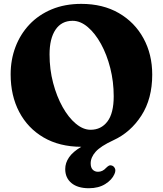

<svg xmlns="http://www.w3.org/2000/svg" viewBox="-20 -739 842 992"><path d="M400 -719Q511.5 -719 593.8 -671.5Q676 -624 721.2 -541.2Q766.5 -458.5 766.5 -353.5Q766.5 -228.5 710.5 -141.8Q654.5 -55 566 -14.5Q500 16 474.2 45Q448.5 74 448.5 105Q448.5 127 459.2 137.8Q470 148.5 486.5 148.5Q510 148.5 528 128.5Q535.5 121 542.2 117.2Q549 113.5 558 116.5Q567.5 119 573.5 130.5Q579.5 142 571 161Q558.5 190 524 211.8Q489.5 233.5 439 233.5Q381.5 233.5 349.2 206.8Q317 180 317 134.5Q317 102.5 336.8 73.8Q356.5 45 400 19.5Q287 19 205.2 -28.8Q123.5 -76.5 79.2 -160.8Q35 -245 35 -355Q35 -430.5 60 -496.5Q85 -562.5 132.2 -612.5Q179.5 -662.5 247.2 -690.8Q315 -719 400 -719ZM567.5 -241.5Q567.5 -317 549.8 -387Q532 -457 501.8 -512Q471.5 -567 433.5 -599.2Q395.5 -631.5 355 -631.5Q298 -631.5 267 -585.8Q236 -540 236 -458Q236 -380.5 254.5 -310.5Q273 -240.5 303.5 -186Q334 -131.5 371.8 -100Q409.5 -68.5 448 -68.5Q502.5 -68.5 535 -111.2Q567.5 -154 567.5 -241.5Z"/></svg>

Font: Fraunces 9pt S100
Style: Bold
Weight: 700
Version: Version 1.000; ttfautohint (v1.8.3)